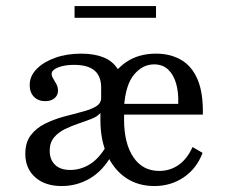

<svg xmlns="http://www.w3.org/2000/svg" viewBox="-20 -604 755 635"><path d="M490.3 11.3Q437.1 11.3 397.2 -15.3Q357.3 -41.9 334.7 -91.1Q312.1 -140.3 312.1 -206.5Q312.1 -271.8 334.3 -321.4Q356.5 -371 397.6 -398.8Q438.7 -426.6 496 -426.6Q543.5 -426.6 579 -406Q614.5 -385.5 633.5 -341.1Q652.4 -296.8 650.8 -225H360.5L359.7 -260.5H569.4Q571 -298.4 562.5 -327.8Q554 -357.3 535.9 -374.2Q517.7 -391.1 489.5 -391.1Q451.6 -391.1 423.4 -357.3Q395.2 -323.4 390.3 -251.6L391.9 -250Q391.1 -241.1 390.7 -232.3Q390.3 -223.4 390.3 -209.7Q390.3 -129.8 421 -84.3Q451.6 -38.7 506.5 -38.7Q541.9 -38.7 570.2 -58.1Q598.4 -77.4 616.9 -117.7L650 -98.4Q630.6 -46.8 587.9 -17.7Q545.2 11.3 490.3 11.3ZM212.1 -41.9Q246.8 -41.9 277.4 -60.9Q308.1 -79.8 333.1 -123.4L312.1 -205.6V-230.6Q302.4 -218.5 282.7 -210.9Q262.9 -203.2 239.1 -195.2Q215.3 -187.1 194 -176.6Q172.6 -166.1 158.5 -149.2Q144.4 -132.3 144.4 -105.6Q144.4 -75.8 162.1 -58.9Q179.8 -41.9 212.1 -41.9ZM183.9 11.3Q129 11.3 96.4 -17.7Q63.7 -46.8 63.7 -95.2Q63.7 -133.1 81.9 -156.9Q100 -180.6 128.6 -194.8Q157.3 -208.9 189.1 -217.7Q221 -226.6 250 -233.9Q279 -241.1 296.8 -251.6Q314.5 -262.1 314.5 -279.8V-314.5Q314.5 -352.4 292.3 -371Q270.2 -389.5 225 -389.5Q193.5 -389.5 172.2 -381Q150.8 -372.6 150.8 -359.7Q150.8 -352.4 156 -344Q161.3 -335.5 166.5 -325.8Q171.8 -316.1 171.8 -304Q171.8 -288.7 160.1 -279Q148.4 -269.4 129.8 -269.4Q106.5 -269.4 92.3 -283.9Q78.2 -298.4 78.2 -322.6Q78.2 -352.4 101.2 -375.8Q124.2 -399.2 162.5 -412.9Q200.8 -426.6 249.2 -426.6Q291.1 -426.6 321.8 -414.5Q352.4 -402.4 369.4 -375.8Q386.3 -349.2 386.3 -304.8L350.8 -93.5Q321 -39.5 277.8 -14.1Q234.7 11.3 183.9 11.3ZM226.6 -545.2V-583.9H496V-545.2Z"/></svg>

Font: Playfair 9pt
Style: Regular
Weight: 400
Designer: Claus Eggers Sørensen
Foundry: Claus Eggers Sørensen
Version: Version 2.203